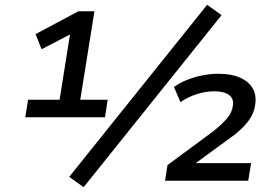

<svg xmlns="http://www.w3.org/2000/svg" viewBox="-20 -752 1143 799"><path d="M85 -264 97 -337H228L275 -632H316L153 -547L128 -610L306 -705H373L314 -337H428L417 -264ZM328 27 268 -16 842 -732 902 -689ZM667 0 677 -65 868 -206Q903 -234 924.5 -259Q946 -284 949 -312Q954 -341 933.5 -356.5Q913 -372 872 -372Q836 -372 799.5 -360.5Q763 -349 731 -327L704 -390Q729 -408 759.5 -420Q790 -432 823 -438.5Q856 -445 889 -445Q943 -445 979 -429Q1015 -413 1031.5 -384.5Q1048 -356 1042 -317Q1037 -278 1009.5 -243Q982 -208 931 -173L782 -64L781 -73H1025L1013 0Z"/></svg>

Font: Nunito Sans 10pt SemiExpanded SemiBold
Style: Italic
Weight: 600
Width: 6
Italic angle: -9°
Designer: Vernon Adams
Foundry: Vernon Adams
Version: Version 3.101;gftools[0.9.27]